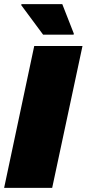

<svg xmlns="http://www.w3.org/2000/svg" viewBox="-25 -911 420 931"><path d="M-5 0 141 -688H375L228 0ZM184 -743 78 -886 79 -891H277L333 -748L332 -743Z"/></svg>

Font: Saira Thin Black
Style: Italic
Weight: 900
Italic angle: -12°
Version: Version 1.101